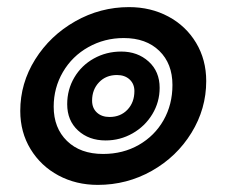

<svg xmlns="http://www.w3.org/2000/svg" viewBox="-20 -515 633 540"><path d="M37 -203Q37 -281 79 -348Q121 -415 191.5 -455Q262 -495 343 -495Q404 -495 453.5 -468.5Q503 -442 531.5 -394.5Q560 -347 560 -287Q560 -209 518.5 -141.5Q477 -74 407 -34.5Q337 5 255 5Q194 5 144.5 -21.5Q95 -48 66 -95.5Q37 -143 37 -203ZM465 -276Q465 -336 428 -372Q391 -408 328 -408Q274 -408 228.5 -382.5Q183 -357 157 -312.5Q131 -268 131 -215Q131 -155 168.5 -118.5Q206 -82 270 -82Q326 -82 370.5 -107.5Q415 -133 440 -177Q465 -221 465 -276ZM169 -222Q169 -263 189 -297Q209 -331 244 -350.5Q279 -370 321 -370Q367 -370 398 -342Q429 -314 429 -268Q429 -228 408.5 -194Q388 -160 353 -140Q318 -120 277 -120Q230 -120 199.5 -148Q169 -176 169 -222ZM358 -259Q358 -279 344.5 -291.5Q331 -304 309 -304Q278 -304 258.5 -283.5Q239 -263 239 -232Q239 -211 252.5 -198.5Q266 -186 288 -186Q319 -186 338.5 -206.5Q358 -227 358 -259Z"/></svg>

Font: Niramit SemiBold
Style: Italic
Weight: 600
Italic angle: -10°
Designer: Katatrad Aksorn Co.,Ltd.
Foundry: Cadson Demak Co.,Ltd.
Version: Version 1.001; ttfautohint (v1.6)